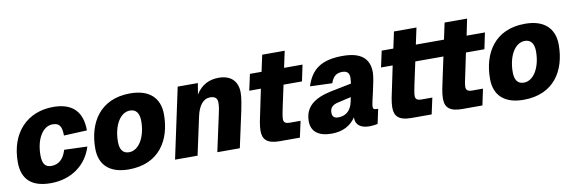

<svg xmlns="http://www.w3.org/2000/svg" viewBox="-50 -1048 4320 1445"><g transform="rotate(-10 2110.0 -326.0)"><path d="M246 12C402 12 522 -74 564 -212L388 -218C367 -147 327 -115 273 -115C226 -115 205 -143 205 -209C205 -331 259 -422 335 -422C387 -422 405 -394 405 -324L582 -332C582 -474 510 -550 362 -550C165 -550 28 -413 28 -187C28 -55 101 12 246 12Z M843 12C1073 12 1174 -152 1174 -350C1174 -476 1097 -550 950 -550C721 -550 620 -385 620 -187C620 -61 696 12 843 12ZM867 -115C821 -115 797 -145 797 -207C797 -326 849 -423 927 -423C972 -423 997 -392 997 -330C997 -211 943 -115 867 -115Z M1197 0H1369L1431 -287C1448 -369 1485 -416 1538 -416C1576 -416 1593 -399 1593 -365C1593 -340 1588 -311 1582 -286L1520 0H1692L1752 -277C1759 -313 1771 -369 1771 -411C1771 -499 1720 -550 1626 -550C1558 -550 1496 -524 1452 -453L1466 -538H1312Z M1997 0H2151L2178 -124H2095C2063 -124 2049 -135 2049 -159C2049 -179 2056 -213 2063 -247L2099 -414H2240L2266 -538H2125L2152 -664H1980L1953 -538H1864L1837 -414H1926L1892 -251C1880 -196 1868 -145 1868 -101C1868 -33 1904 0 1997 0Z M2578 -73C2578 -25 2612 7 2683 7C2705 7 2734 3 2745 0L2769 -112H2755C2739 -112 2730 -117 2730 -134C2730 -167 2777 -325 2777 -390C2777 -496 2711 -550 2575 -550C2414 -550 2333 -494 2293 -367L2462 -361C2479 -409 2504 -432 2550 -432C2591 -432 2604 -411 2604 -378C2604 -368 2602 -353 2600 -334L2441 -302C2313 -275 2238 -220 2238 -109C2238 -30 2294 12 2392 12C2480 12 2540 -23 2578 -80C2578 -78 2578 -75 2578 -73ZM2417 -144C2417 -182 2439 -202 2481 -211L2581 -234C2578 -221 2576 -209 2574 -199C2559 -126 2513 -100 2463 -100C2431 -100 2417 -114 2417 -144Z M3004 0H3158L3185 -124H3102C3070 -124 3056 -135 3056 -159C3056 -179 3063 -213 3070 -247L3106 -414H3321L3286 -251C3274 -196 3262 -145 3262 -101C3262 -33 3298 0 3392 0H3546L3572 -124H3489C3458 -124 3443 -135 3443 -159C3443 -179 3450 -213 3458 -247L3493 -414H3634L3660 -538H3520L3546 -664H3374L3347 -538H3132L3159 -664H2987L2960 -538H2871L2844 -414H2933L2899 -251C2887 -196 2875 -145 2875 -101C2875 -33 2911 0 3004 0Z M3860 12C4090 12 4191 -152 4191 -350C4191 -476 4114 -550 3967 -550C3738 -550 3637 -385 3637 -187C3637 -61 3713 12 3860 12ZM3884 -115C3838 -115 3814 -145 3814 -207C3814 -326 3866 -423 3944 -423C3989 -423 4014 -392 4014 -330C4014 -211 3960 -115 3884 -115Z"/></g></svg>

Font: Geist ExtraBold
Style: Italic
Weight: 800
Italic angle: -12°
Designer: Basement.studio, Andrés Briganti, Mateo Zaragoza
Foundry: Basement.studio, Vercel, Andrés Briganti, Guido Ferreyra, Mateo Zaragoza
Version: Version 1.500